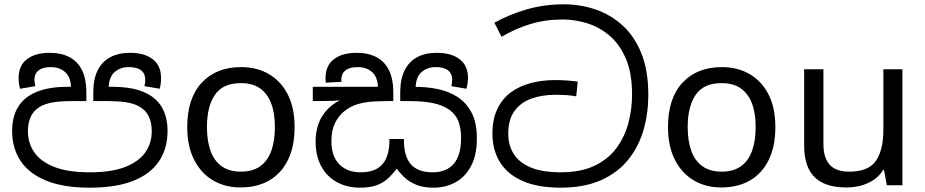

<svg xmlns="http://www.w3.org/2000/svg" viewBox="-20 -856 4274 887"><path d="M394 11Q274 11 194.5 -21Q115 -53 75.5 -112Q36 -171 36 -251Q36 -317 64 -362.5Q92 -408 149 -431.5Q206 -455 292 -455H315L308 -452Q307 -501 280.5 -523.5Q254 -546 215 -546Q178 -546 158.5 -531Q139 -516 139 -487Q139 -482 140.5 -472.5Q142 -463 143 -458L73 -446Q69 -458 67.5 -470.5Q66 -483 66 -496Q66 -553 104.5 -582.5Q143 -612 210 -612Q264 -612 302 -591.5Q340 -571 359.5 -530.5Q379 -490 379 -430V-389H314Q247 -389 209 -380Q171 -371 148 -351Q129 -335 119 -309.5Q109 -284 109 -249Q109 -196 138 -153Q167 -110 230 -85Q293 -60 395 -60Q496 -60 559 -85Q622 -110 651.5 -152.5Q681 -195 681 -249Q681 -284 671 -309.5Q661 -335 642 -351Q619 -371 581 -380Q543 -389 475 -389H411V-430Q411 -490 431 -530.5Q451 -571 489 -591.5Q527 -612 581 -612Q647 -612 685.5 -582.5Q724 -553 724 -496Q724 -483 722.5 -470.5Q721 -458 718 -446L647 -458Q649 -463 650 -472.5Q651 -482 651 -487Q651 -516 632 -531Q613 -546 575 -546Q536 -546 510 -523.5Q484 -501 482 -452L478 -455H498Q586 -455 642.5 -431.5Q699 -408 726.5 -362.5Q754 -317 754 -251Q754 -170 714.5 -111Q675 -52 595.5 -20.5Q516 11 394 11Z M1341 -269Q1341 -180 1310.5 -117.5Q1280 -55 1224 -22.5Q1168 10 1091 10Q1020 10 964.5 -22.5Q909 -55 877 -117.5Q845 -180 845 -269Q845 -402 912 -474Q979 -546 1094 -546Q1167 -546 1222.5 -513.5Q1278 -481 1309.5 -419.5Q1341 -358 1341 -269ZM936 -269Q936 -206 952.5 -159.5Q969 -113 1004 -88Q1039 -63 1093 -63Q1147 -63 1182 -88Q1217 -113 1233.5 -159.5Q1250 -206 1250 -269Q1250 -333 1233 -378Q1216 -423 1181.5 -447.5Q1147 -472 1092 -472Q1010 -472 973 -418Q936 -364 936 -269Z M1983 11Q1938 11 1906.5 -1Q1875 -13 1852.5 -33Q1830 -53 1813 -77Q1793 -50 1770.5 -30Q1748 -10 1718 0.5Q1688 11 1643 11Q1584 11 1537.5 -14Q1491 -39 1464.5 -87Q1438 -135 1438 -204Q1438 -246 1451.5 -284.5Q1465 -323 1496.5 -354.5Q1528 -386 1580 -406L1582 -397Q1548 -391 1511 -390Q1474 -389 1445 -389H1425V-455H1726Q1724 -502 1698 -524Q1672 -546 1633 -546Q1595 -546 1576 -531Q1557 -516 1557 -489Q1557 -487 1557 -484Q1557 -481 1558 -478L1485 -474Q1484 -479 1484 -485.5Q1484 -492 1484 -496Q1484 -553 1522.5 -582.5Q1561 -612 1628 -612Q1682 -612 1720 -591.5Q1758 -571 1777.5 -530.5Q1797 -490 1797 -430V-389H1777Q1742 -389 1705 -387Q1668 -385 1633 -375Q1598 -365 1568 -340Q1542 -318 1526.5 -285Q1511 -252 1511 -204Q1511 -134 1547.5 -97Q1584 -60 1645 -60Q1683 -60 1708.5 -70.5Q1734 -81 1749.5 -100.5Q1765 -120 1772 -147.5Q1779 -175 1779 -208V-214H1846V-208Q1846 -176 1852.5 -149Q1859 -122 1874 -102Q1889 -82 1915 -71Q1941 -60 1980 -60Q2042 -60 2076 -99Q2110 -138 2110 -218Q2110 -264 2097.5 -296Q2085 -328 2056 -349Q2026 -370 1981 -379.5Q1936 -389 1870 -389H1829V-430Q1829 -490 1849 -530.5Q1869 -571 1906.5 -591.5Q1944 -612 1998 -612Q2065 -612 2103.5 -582.5Q2142 -553 2142 -496Q2142 -483 2140 -470.5Q2138 -458 2135 -446L2065 -458Q2067 -463 2068 -472.5Q2069 -482 2069 -487Q2069 -516 2050 -531Q2031 -546 1993 -546Q1954 -546 1928 -523.5Q1902 -501 1900 -452L1881 -455H1896Q1951 -455 2002.5 -444.5Q2054 -434 2094.5 -407.5Q2135 -381 2159 -335Q2183 -289 2183 -217Q2183 -140 2156.5 -89.5Q2130 -39 2084.5 -14Q2039 11 1983 11Z M2570 11Q2463 11 2393 -20.5Q2323 -52 2289 -108Q2255 -164 2255 -238Q2255 -306 2278 -353.5Q2301 -401 2341 -430Q2381 -459 2433 -472.5Q2485 -486 2542 -486Q2574 -486 2602 -484Q2630 -482 2649 -479L2642 -411Q2619 -415 2598.5 -416.5Q2578 -418 2543 -418Q2484 -418 2435 -400.5Q2386 -383 2357 -343.5Q2328 -304 2328 -238Q2328 -186 2352.5 -146Q2377 -106 2430.5 -83Q2484 -60 2570 -60Q2665 -60 2729 -91.5Q2793 -123 2830.5 -175.5Q2868 -228 2884 -291.5Q2900 -355 2900 -418Q2900 -519 2871 -586Q2842 -653 2794.5 -692.5Q2747 -732 2691 -749Q2635 -766 2581 -766Q2499 -766 2429 -744.5Q2359 -723 2297 -686L2264 -751Q2330 -788 2411 -812Q2492 -836 2586 -836Q2661 -836 2730.5 -812.5Q2800 -789 2855.5 -739Q2911 -689 2943 -609.5Q2975 -530 2975 -418Q2975 -330 2952 -252.5Q2929 -175 2880 -115.5Q2831 -56 2754 -22.5Q2677 11 2570 11Z M3562 -269Q3562 -180 3531.5 -117.5Q3501 -55 3445 -22.5Q3389 10 3312 10Q3241 10 3185.5 -22.5Q3130 -55 3098 -117.5Q3066 -180 3066 -269Q3066 -402 3133 -474Q3200 -546 3315 -546Q3388 -546 3443.5 -513.5Q3499 -481 3530.5 -419.5Q3562 -358 3562 -269ZM3157 -269Q3157 -206 3173.5 -159.5Q3190 -113 3225 -88Q3260 -63 3314 -63Q3368 -63 3403 -88Q3438 -113 3454.5 -159.5Q3471 -206 3471 -269Q3471 -333 3454 -378Q3437 -423 3402.5 -447.5Q3368 -472 3313 -472Q3231 -472 3194 -418Q3157 -364 3157 -269Z M4149 -536V0H4077L4064 -71H4060Q4043 -43 4016 -25Q3989 -7 3957 1.5Q3925 10 3890 10Q3826 10 3782.5 -10.5Q3739 -31 3717 -74Q3695 -117 3695 -185V-536H3784V-191Q3784 -127 3813 -95Q3842 -63 3903 -63Q3992 -63 4026.5 -113Q4061 -163 4061 -257V-536Z"/></svg>

Font: lsinhala15
Style: Book
Weight: 400
Designer: Jelle Bosma - Monotype Design Team
Foundry: Monotype Imaging Inc.
Version: Version 2.003